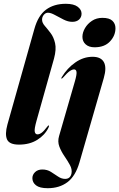

<svg xmlns="http://www.w3.org/2000/svg" viewBox="-20 -752 628 1011"><path d="M326.5 -732Q368.5 -732 389 -716.5Q409.5 -701 409.5 -680Q409.5 -661.5 396.5 -649.2Q383.5 -637 360.5 -637Q338.5 -637 314.8 -649Q291 -661 269.2 -673Q247.5 -685 232.5 -685Q220 -685 210.8 -674Q201.5 -663 201.5 -648.5Q201.5 -632 215.8 -615.8Q230 -599.5 246.2 -578.2Q262.5 -557 270 -524.8Q277.5 -492.5 264.5 -444L172 -115Q160 -72 163 -58.2Q166 -44.5 177.5 -44.5Q187.5 -44.5 199.2 -53Q211 -61.5 228 -84Q234 -92 236 -91.5Q241 -91.5 235 -79Q216 -40.5 176 -15.5Q136 9.5 80 9.5Q29.5 9.5 17.2 -17.5Q5 -44.5 19 -96L161 -599.5Q180.5 -670 222.2 -701Q264 -732 326.5 -732ZM478 -503Q448 -503 431 -518.5Q414 -534 414 -558Q414 -580.5 427.5 -603.8Q441 -627 464.5 -642.5Q488 -658 519 -658Q556 -658 572 -642.5Q588 -627 588 -603.5Q588 -564.5 559.2 -533.8Q530.5 -503 478 -503ZM526.5 -341 398.5 103Q377.5 175.5 335.2 207.2Q293 239 231 239Q189 239 169.8 224Q150.5 209 150.5 186Q150.5 168 164.8 154.2Q179 140.5 203 140.5Q228.5 140.5 248.2 153Q268 165.5 286 177.8Q304 190 323 190Q350.5 190 356.5 161Q360.5 139.5 348.2 117Q336 94.5 319.2 70.2Q302.5 46 292.5 19.8Q282.5 -6.5 291 -35.5L374 -322.5Q384.5 -358.5 383 -372.5Q381.5 -386.5 370 -386.5Q360 -386.5 347 -377.5Q334 -368.5 312 -343.5Q306.5 -338 304 -338Q301 -338.5 305 -345.5Q334 -393.5 376.8 -423.2Q419.5 -453 467.5 -453Q511.5 -453 527 -424.8Q542.5 -396.5 526.5 -341Z"/></svg>

Font: Fraunces 144pt S000
Style: Bold Italic
Weight: 700
Italic angle: -16°
Version: Version 1.000; ttfautohint (v1.8.3)